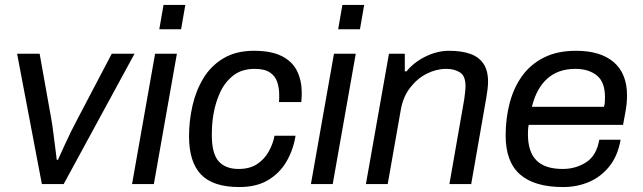

<svg xmlns="http://www.w3.org/2000/svg" viewBox="-20 -743 2596 775"><path d="M149 0 49 -526H140L187 -263Q191 -241 194.5 -213Q198 -185 201.5 -158.5Q205 -132 207 -115Q209 -98 209 -98H214Q214 -98 221.5 -114.5Q229 -131 240.5 -156.5Q252 -182 266 -210.5Q280 -239 293 -263L431 -526H523L237 0Z M513 0 606 -526H694L601 0ZM623 -625 640 -723H728L711 -625Z M946 12Q840 12 791.5 -38.5Q743 -89 743 -193Q743 -255 757 -316.5Q771 -378 801.5 -428Q832 -478 882.5 -508Q933 -538 1005 -538Q1076 -538 1118.5 -516Q1161 -494 1179.5 -455.5Q1198 -417 1198 -368Q1198 -359 1197.5 -349.5Q1197 -340 1196 -331H1106Q1107 -338 1107 -345Q1107 -352 1107 -360Q1107 -388 1099 -412Q1091 -436 1069.5 -450.5Q1048 -465 1008 -465Q956 -465 922 -438.5Q888 -412 869 -371Q850 -330 842 -284Q838 -262 836.5 -240Q835 -218 835 -198Q835 -123 862.5 -92Q890 -61 943 -61Q988 -61 1017.5 -80.5Q1047 -100 1064.5 -131Q1082 -162 1088 -195H1173Q1164 -139 1137 -92Q1110 -45 1063 -16.5Q1016 12 946 12Z M1235 0 1328 -526H1416L1323 0ZM1345 -625 1362 -723H1450L1433 -625Z M1457 0 1550 -526H1614V-455H1621Q1651 -492 1698 -515Q1745 -538 1793 -538Q1842 -538 1877 -526Q1912 -514 1931 -486.5Q1950 -459 1950 -414Q1950 -400 1948 -383Q1946 -366 1943 -349L1882 0H1794L1854 -343Q1856 -358 1857.5 -372Q1859 -386 1859 -396Q1859 -436 1837 -450.5Q1815 -465 1781 -465Q1741 -465 1702.5 -445.5Q1664 -426 1635.5 -389Q1607 -352 1598 -301L1545 0Z M2253 12Q2137 12 2079 -39Q2021 -90 2021 -196Q2021 -266 2037.5 -328Q2054 -390 2088 -437Q2122 -484 2176 -511Q2230 -538 2305 -538Q2404 -538 2457.5 -492Q2511 -446 2511 -357Q2511 -340 2509 -321.5Q2507 -303 2503 -283L2495 -239H2114Q2112 -228 2111.5 -219Q2111 -210 2111 -201Q2111 -130 2145.5 -95.5Q2180 -61 2251 -61Q2304 -61 2346 -88Q2388 -115 2399 -179H2485Q2474 -115 2440.5 -72.5Q2407 -30 2358.5 -9Q2310 12 2253 12ZM2127 -312H2418Q2421 -322 2421.5 -332Q2422 -342 2422 -351Q2422 -412 2389 -438.5Q2356 -465 2302 -465Q2233 -465 2189 -425.5Q2145 -386 2127 -312Z"/></svg>

Font: Archivo VF Beta
Style: Italic
Weight: 400
Italic angle: -10°
Designer: Hector Gatti
Foundry: Omnibus-Type
Version: Version 1.002